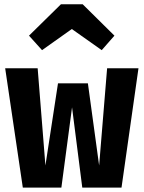

<svg xmlns="http://www.w3.org/2000/svg" viewBox="-20 -856 655 876"><path d="M534.4 0H355.4L308.7 -366.2L260 0H84.1L3.6 -544.6H151.8L187.2 -101L244.6 -475.9H381L432.3 -101L468.7 -544.6H611.8ZM171.8 -627.2 112.3 -693.3 257.9 -836.4H357.4L502.1 -693.3L444.1 -627.2L307.7 -723.6Z"/></svg>

Font: FiraCode Nerd Font Mono
Style: Bold
Weight: 700
Monospace: yes
Designer: Carrois Corporate, Edenspiekermann AG, Nikita Prokopov
Foundry: Carrois Corporate, Edenspiekermann AG, Nikita Prokopov
Version: Version 6.002;Nerd Fonts 3.3.0